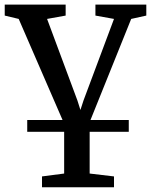

<svg xmlns="http://www.w3.org/2000/svg" viewBox="-24 -571 654 832"><path d="M94 0V-51H534V0ZM158 240.5V193.5L254 181V-35L57 -489L-3.5 -503.5V-551H260.5V-503.5L180 -489L311.5 -135.5L324.5 -94.5L338 -136L470 -489L389.5 -503.5V-551H610V-503.5L544.5 -489L364.5 -42V181L470 193.5V240.5Z"/></svg>

Font: Merriweather 28pt Medium
Style: Regular
Weight: 500
Version: Version 2.100